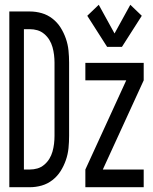

<svg xmlns="http://www.w3.org/2000/svg" viewBox="-20 -783 640 803"><path d="M490 -587H428L345 -717L393 -763L459 -643L525 -763L573 -717ZM19 0V-735H104Q130 -735 154.5 -728Q179 -721 199.5 -705Q220 -689 233.5 -667.5Q247 -646 255.5 -621.5Q264 -597 266.5 -571.5Q269 -546 269 -521V-215Q269 -189 266.5 -163.5Q264 -138 255.5 -113.5Q247 -89 233.5 -67.5Q220 -46 199.5 -30Q179 -14 154.5 -7Q130 0 104 0ZM104 -74Q121 -74 136.5 -78.5Q152 -83 165 -94Q178 -105 186.5 -119Q195 -133 199.5 -149Q204 -165 206 -181.5Q208 -198 208 -215V-521Q208 -537 206 -553.5Q204 -570 199.5 -586Q195 -602 186.5 -616Q178 -630 165 -641Q152 -652 136.5 -656.5Q121 -661 104 -661H80V-74ZM337 0V-74L508 -447H337V-520H581V-447L410 -74H581V0Z"/></svg>

Font: Iosevka Custom Extended
Style: Regular
Weight: 400
Width: 7
Monospace: yes
Designer: Belleve Invis
Foundry: Belleve Invis
Version: Version 11.2.4; ttfautohint (v1.8.4)